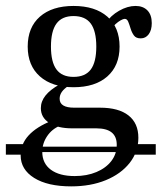

<svg xmlns="http://www.w3.org/2000/svg" viewBox="-37 -447 571 659"><path d="M76.6 75V56.5H399.2L392.7 75ZM-16.9 83.9V47.6H76.6V83.9ZM391.1 83.9 404 47.6H497.6V83.9ZM207.3 192.7Q126.6 192.7 80.2 163.7Q33.9 134.7 33.9 86.3Q33.9 47.6 61.3 17.7Q88.7 -12.1 141.9 -33.1L168.5 -15.3Q141.1 -4 124.6 20.6Q108.1 45.2 108.1 74.2Q108.1 113.7 137.5 135.5Q166.9 157.3 219.4 157.3Q261.3 157.3 294 143.5Q326.6 129.8 345.2 105.6Q363.7 81.5 363.7 50Q363.7 21.8 346.4 7.7Q329 -6.5 293.5 -6.5H210.5Q161.3 -6.5 132.3 -25Q103.2 -43.5 103.2 -75.8Q103.2 -99.2 119.4 -119.4Q135.5 -139.5 167.7 -157.3L199.2 -153.2Q183.1 -142.7 175.4 -131.9Q167.7 -121 167.7 -108.1Q167.7 -92.7 180.2 -85.1Q192.7 -77.4 217.7 -77.4H306.5Q370.2 -77.4 404 -50.8Q437.9 -24.2 437.9 25.8Q437.9 74.2 408.1 112.1Q378.2 150 326.2 171.4Q274.2 192.7 207.3 192.7ZM215.3 -147.6Q141.9 -147.6 100 -184.7Q58.1 -221.8 58.1 -287.1Q58.1 -353.2 100 -389.9Q141.9 -426.6 215.3 -426.6Q289.5 -426.6 331.5 -389.9Q373.4 -353.2 373.4 -287.1Q373.4 -221.8 331.5 -184.7Q289.5 -147.6 215.3 -147.6ZM215.3 -183.1Q255.6 -183.1 274.6 -208.5Q293.5 -233.9 293.5 -287.1Q293.5 -340.3 274.6 -366.1Q255.6 -391.9 215.3 -391.9Q175.8 -391.9 156.9 -366.1Q137.9 -340.3 137.9 -287.1Q137.9 -233.9 156.9 -208.5Q175.8 -183.1 215.3 -183.1ZM446 -315.3Q429.8 -315.3 422.6 -325.4Q415.3 -335.5 411.3 -348.8Q407.3 -362.1 403.2 -372.2Q399.2 -382.3 391.1 -382.3Q386.3 -382.3 377.4 -377.4Q368.5 -372.6 358.9 -363.7Q349.2 -354.8 341.9 -342.7L325.8 -367.7Q342.7 -393.5 371.8 -410.1Q400.8 -426.6 428.2 -426.6Q454 -426.6 469 -411.3Q483.9 -396 483.9 -367.7Q483.9 -343.5 473.4 -329.4Q462.9 -315.3 446 -315.3Z"/></svg>

Font: Playfair 9pt
Style: Regular
Weight: 400
Designer: Claus Eggers Sørensen
Foundry: Claus Eggers Sørensen
Version: Version 2.203